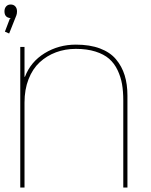

<svg xmlns="http://www.w3.org/2000/svg" viewBox="-20 -840 676 860"><path d="M550.8 -412.1V0H532.2V-390.1Q532.2 -430.7 526.6 -463.1Q521 -495.6 506.6 -525.9Q492.2 -556.2 468.8 -576.7Q445.3 -597.2 407.5 -609.1Q369.6 -621.1 319.8 -621.1Q272 -621.1 230.7 -605.7Q189.5 -590.3 157.7 -561Q126 -531.7 107.9 -485.4Q89.8 -439 89.8 -380.9V0H70.8V-629.9H89.8V-496.1H91.8Q117.2 -563 179.9 -601.6Q242.7 -640.1 319.8 -640.1Q382.3 -640.1 427.7 -623Q473.1 -606 499.5 -574.5Q525.9 -543 538.3 -502.9Q550.8 -462.9 550.8 -412.1ZM56.2 -789.1Q56.2 -778.3 53.2 -771L21 -689.9L2 -698.2L23.9 -755.9L28.8 -758.8Q0 -760.3 0 -789.1Q0 -802.7 7.6 -811.3Q15.1 -819.8 27.8 -819.8Q41 -819.8 48.6 -811.3Q56.2 -802.7 56.2 -789.1Z"/></svg>

Font: Sinkin Sans 100 Thin
Style: Regular
Weight: 100
Designer: Keith Bates
Foundry: K-Type
Version: Sinkin Sans (version 1.0)  by Keith Bates   •   © 2014   www